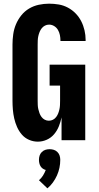

<svg xmlns="http://www.w3.org/2000/svg" viewBox="-20 -763 540 1045"><path d="M186 8Q161 8 138 -2Q115 -12 99 -30.5Q83 -49 73 -71.5Q63 -94 57.5 -118Q52 -142 50 -166.5Q48 -191 48 -215V-520Q48 -548 52 -576.5Q56 -605 67 -631Q78 -657 96 -679.5Q114 -702 138.5 -716.5Q163 -731 191 -737Q219 -743 247 -743Q274 -743 300 -738.5Q326 -734 349.5 -721.5Q373 -709 391.5 -690Q410 -671 422 -647.5Q434 -624 440 -598Q446 -572 446 -546V-540H309V-542Q309 -557 306 -572Q303 -587 295.5 -600Q288 -613 275 -621Q262 -629 247 -629Q235 -629 224.5 -623.5Q214 -618 207 -609Q200 -600 195.5 -589Q191 -578 188.5 -566.5Q186 -555 185.5 -543.5Q185 -532 185 -520V-215Q185 -203 185.5 -191.5Q186 -180 188.5 -169Q191 -158 195 -147Q199 -136 206 -126.5Q213 -117 223.5 -111.5Q234 -106 246 -106Q258 -106 268.5 -111.5Q279 -117 286 -126.5Q293 -136 297 -146.5Q301 -157 303.5 -168.5Q306 -180 306.5 -191.5Q307 -203 307 -215V-297H250V-411H444V0H315V-124Q310 -100 300.5 -76Q291 -52 274.5 -32.5Q258 -13 234.5 -2.5Q211 8 186 8ZM238 262 192 218Q205 207 214 192.5Q223 178 229 162Q220 160 212.5 154.5Q205 149 200.5 141.5Q196 134 194 125Q192 116 192 107Q192 95 195.5 84Q199 73 207.5 64.5Q216 56 227 52.5Q238 49 250 49Q262 49 273 52.5Q284 56 292.5 64.5Q301 73 304.5 84Q308 95 308 107Q308 129 303.5 150.5Q299 172 290 192Q281 212 268 230Q255 248 238 262Z"/></svg>

Font: Iosevka Term Curly Heavy
Style: Regular
Weight: 900
Designer: Belleve Invis
Foundry: Belleve Invis
Version: Version 32.3.0